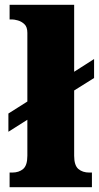

<svg xmlns="http://www.w3.org/2000/svg" viewBox="-20 -780 413 800"><path d="M20 0V-61H31Q59 -61 76.5 -76Q94 -91 94 -131V-281L15 -231V-307L94 -357V-643Q94 -668 81.5 -679.5Q69 -691 54 -695Q39 -699 31 -699H20V-760H289V-481L372 -534V-455L289 -403V-131Q289 -91 306.5 -76Q324 -61 352 -61H363V0Z"/></svg>

Font: Noto Serif Telugu Black
Style: Regular
Weight: 900
Designer: Jelle Bosma - Monotype Design Team
Foundry: Monotype Imaging Inc.
Version: Version 2.005; ttfautohint (v1.8.4.7-5d5b)